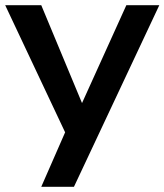

<svg xmlns="http://www.w3.org/2000/svg" viewBox="-24 -720 634 740"><path d="M135 -700H-4L227 -210L135 0H261L590 -700H463L261 -254L322 -251Z"/></svg>

Font: NM-font
Style: Medium
Weight: 500
Designer: ""
Foundry: ""
Version: ""